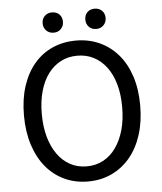

<svg xmlns="http://www.w3.org/2000/svg" viewBox="-56 -862 777 923"><g transform="rotate(-5 332.0 -400.5)"><path d="M332 12Q270 12 218.5 -12Q167 -36 130 -80.5Q93 -125 72.5 -188.5Q52 -252 52 -331Q52 -410 72.5 -472.5Q93 -535 130 -578.5Q167 -622 218.5 -645Q270 -668 332 -668Q394 -668 445.5 -644.5Q497 -621 534.5 -577.5Q572 -534 592.5 -471.5Q613 -409 613 -331Q613 -252 592.5 -188.5Q572 -125 534.5 -80.5Q497 -36 445.5 -12Q394 12 332 12ZM332 -61Q376 -61 411.5 -80Q447 -99 472.5 -134.5Q498 -170 512 -219.5Q526 -269 526 -331Q526 -392 512 -441Q498 -490 472.5 -524Q447 -558 411.5 -576.5Q376 -595 332 -595Q288 -595 252.5 -576.5Q217 -558 191.5 -524Q166 -490 152 -441Q138 -392 138 -331Q138 -269 152 -219.5Q166 -170 191.5 -134.5Q217 -99 252.5 -80Q288 -61 332 -61ZM229 -715Q208 -715 194 -729Q180 -743 180 -764Q180 -786 194 -799.5Q208 -813 229 -813Q251 -813 264.5 -799.5Q278 -786 278 -764Q278 -743 264.5 -729Q251 -715 229 -715ZM435 -715Q413 -715 399.5 -729Q386 -743 386 -764Q386 -786 399.5 -799.5Q413 -813 435 -813Q456 -813 470 -799.5Q484 -786 484 -764Q484 -743 470 -729Q456 -715 435 -715Z"/></g></svg>

Font: Processing Sans Pro
Style: Regular
Weight: 400
Designer: Paul D. Hunt
Foundry: Adobe Systems Incorporated
Version: Version 2.020;PS 2.000;hotconv 1.0.86;makeotf.lib2.5.63406